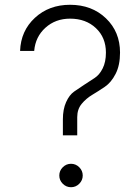

<svg xmlns="http://www.w3.org/2000/svg" viewBox="-20 -773 586 803"><path d="M243 -207V-274Q243 -316 256.5 -346Q270 -376 290 -390Q310 -404 333 -419Q356 -434 376 -447Q396 -460 409.5 -487Q423 -514 423 -553Q423 -616 381 -655.5Q339 -695 273 -695Q212 -695 170 -657Q128 -619 123 -560H64Q67 -644 126 -698.5Q185 -753 273 -753Q364 -753 423 -696.5Q482 -640 482 -553Q482 -500 463.5 -464Q445 -428 418.5 -410Q392 -392 366 -376.5Q340 -361 321.5 -338.5Q303 -316 303 -283V-207ZM311.5 -4.5Q297 10 277 10Q257 10 242.5 -4.5Q228 -19 228 -39Q228 -59 242.5 -73.5Q257 -88 277 -88Q297 -88 311.5 -73.5Q326 -59 326 -39Q326 -19 311.5 -4.5Z"/></svg>

Font: Orkney Light
Style: Regular
Weight: 300
Designer: Samuel Oakes and Alfredo Marco Pradil
Foundry: Alfredo Marco Pradil
Version: 1.0; ttfautohint (v1.5)